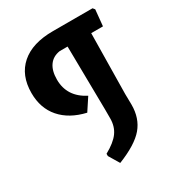

<svg xmlns="http://www.w3.org/2000/svg" viewBox="-175 -753 871 947"><g transform="rotate(-30 261.0 -279.5)"><path d="M495 -644 504 -633 495 -541H428L423 -197L424 -136Q424 -59 381 -8Q338 43 232 85L196 25V12Q251 -18 275 -51Q299 -84 299 -130V-181L294 -542H249Q209 -536 188 -506.5Q167 -477 167 -427Q167 -329 261 -281L215 -211Q124 -232 74.5 -289Q25 -346 25 -432Q25 -533 88.5 -588.5Q152 -644 269 -644Z"/></g></svg>

Font: Alegreya Sans
Style: Bold
Weight: 700
Designer: Juan Pablo del Peral
Foundry: Huerta Tipografica
Version: Version 2.007